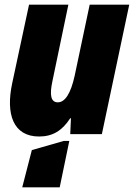

<svg xmlns="http://www.w3.org/2000/svg" viewBox="-20 -573 572 820"><path d="M147 10C204 10 245 -14 280 -68H283L280 0H415L532 -553H363L299 -250C282 -172 257 -136 227 -136C197 -136 191 -167 204 -227L272 -553H104L32 -217C4 -86 36 10 147 10ZM75 227H235L276 29H252L116 68Z"/></svg>

Font: Noto Sans Condensed Black
Style: Italic
Weight: 900
Width: 3
Italic angle: -12°
Designer: Monotype Design Team
Foundry: Monotype Imaging Inc.
Version: Version 2.013